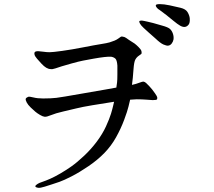

<svg xmlns="http://www.w3.org/2000/svg" viewBox="-20 -815 1040 934"><path d="M613 -330Q610 -318 605 -296.5Q600 -275 584 -232Q568 -189 544.5 -147Q521 -105 488 -71Q455 -37 411 -7Q367 23 329 42.5Q291 62 269.5 69.5Q248 77 233.5 81.5Q219 86 197.5 93Q176 100 165 98.5Q154 97 152 92Q150 88 164 79Q170 75 186.5 69.5Q203 64 224.5 54.5Q246 45 273.5 29Q301 13 328 -6Q355 -25 389.5 -57.5Q424 -90 451.5 -127Q479 -164 495.5 -200Q512 -236 520 -262Q527 -285 531 -303L535 -320Q477 -311 429 -303Q381 -295 352.5 -288Q324 -281 287 -272.5Q250 -264 228.5 -255Q207 -246 197 -247Q188 -248 174.5 -256Q161 -264 152 -271.5Q143 -279 129.5 -292Q116 -305 110 -316.5Q104 -328 105 -334Q107 -340 117 -344Q123 -346 142.5 -341Q162 -336 190 -336Q229 -336 254 -339Q279 -342 375 -359L496 -380L546 -389Q548 -402 549.5 -414Q551 -426 551 -453Q551 -480 551 -496Q549 -523 541 -530Q533 -537 521 -539Q510 -540 487.5 -537.5Q465 -535 434.5 -529.5Q404 -524 383.5 -520Q363 -516 329 -506.5Q295 -497 280.5 -492.5Q266 -488 250 -482.5Q234 -477 226 -479Q216 -479 205 -485.5Q194 -492 182 -505Q170 -518 160 -529.5Q150 -541 148 -549Q146 -557 149 -561Q152 -566 166 -566Q173 -566 190 -563.5Q207 -561 221.5 -561Q236 -561 283 -567.5Q330 -574 386 -585Q442 -596 471 -600.5Q500 -605 513.5 -609Q527 -613 537.5 -617.5Q548 -622 555.5 -627.5Q563 -633 567.5 -636Q572 -639 585 -635Q591 -633 607 -621L635 -603Q643 -597 654.5 -585.5Q666 -574 668 -566.5Q670 -559 668 -553Q666 -551 655.5 -544Q645 -537 638.5 -525.5Q632 -514 629.5 -478.5Q627 -443 626 -436L622 -402Q632 -404 641.5 -407Q651 -410 662 -414Q672 -418 678 -418Q684 -417 690.5 -411.5Q697 -406 706 -396Q715 -386 720 -380Q725 -374 734 -361Q743 -348 744.5 -343Q746 -338 744 -332Q742 -328 723 -328Q720 -328 695 -330Q670 -332 645 -332L613 -330ZM736 -628 702 -658Q692 -667 679 -679Q666 -691 661 -700Q656 -709 658 -712Q660 -715 670 -715Q679 -714 698 -709.5Q717 -705 725 -703L767 -691Q797 -683 806.5 -674.5Q816 -666 821 -651.5Q826 -637 824 -623Q822 -612 815 -603Q808 -594 798 -593Q790 -592 775 -598.5Q760 -605 736 -628ZM789 -742 757 -766Q748 -771 742.5 -778Q737 -785 738 -789Q738 -795 757.5 -795Q777 -795 805.5 -789Q834 -783 858.5 -777Q883 -771 892 -756.5Q901 -742 903 -727Q905 -704 897 -694.5Q889 -685 879 -684Q869 -683 856.5 -690Q844 -697 823.5 -714Q803 -731 789 -742Z"/></svg>

Font: ChillKai
Style: Regular
Weight: 400
Designer: ChillType
Foundry: 寒蝉字型
Version: Version 2.000